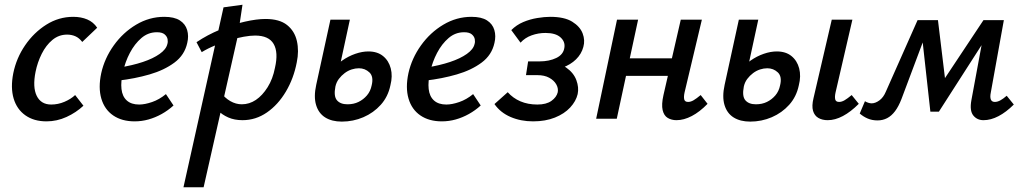

<svg xmlns="http://www.w3.org/2000/svg" viewBox="-20 -501 4322 810"><path d="M176 11Q123 11 87 -14.5Q51 -40 37.5 -85.5Q24 -131 36 -192Q49 -256 86 -310Q123 -364 175.5 -397Q228 -430 289 -430Q322 -430 348 -419Q374 -408 390 -384L327 -324Q314 -341 298 -348Q282 -355 263 -355Q228 -355 201 -332.5Q174 -310 156 -274Q138 -238 130 -198Q117 -133 135 -96.5Q153 -60 196 -60Q225 -60 252 -71.5Q279 -83 297 -100L332 -55Q301 -26 260.5 -7.5Q220 11 176 11Z M548 11Q494 11 457.5 -14Q421 -39 407.5 -85Q394 -131 407 -192Q421 -255 460 -309.5Q499 -364 554.5 -397Q610 -430 673 -430Q715 -430 738.5 -415Q762 -400 769.5 -374.5Q777 -349 770 -320Q759 -269 716 -237Q673 -205 611 -187Q549 -169 479 -161L483 -216Q539 -225 582.5 -239.5Q626 -254 653.5 -273.5Q681 -293 686 -315Q689 -324 687 -335.5Q685 -347 674.5 -356Q664 -365 642 -365Q605 -365 576.5 -340.5Q548 -316 528 -278Q508 -240 499 -198Q489 -157 492.5 -125.5Q496 -94 515 -77Q534 -60 567 -60Q591 -60 621.5 -70.5Q652 -81 680 -104L712 -56Q689 -35 662 -20Q635 -5 606.5 3Q578 11 548 11Z M754 289 923 -470 1003 -481 983 -348 839 289ZM1003 6Q969 6 943 -5.5Q917 -17 899.5 -35Q882 -53 874 -73L909 -114Q928 -88 951.5 -74.5Q975 -61 1000 -61Q1032 -61 1059.5 -79.5Q1087 -98 1109 -133Q1131 -168 1140 -215Q1155 -280 1134.5 -315.5Q1114 -351 1056 -351Q1036 -351 1008 -346Q980 -341 949.5 -331.5Q919 -322 888 -309.5Q857 -297 831 -281L809 -323Q855 -354 908.5 -376Q962 -398 1012.5 -409.5Q1063 -421 1100 -421Q1159 -421 1191 -395.5Q1223 -370 1232.5 -328Q1242 -286 1232 -238Q1219 -170 1186 -114.5Q1153 -59 1106 -26.5Q1059 6 1003 6Z M1422 12Q1380 12 1352 -5.5Q1324 -23 1313.5 -58Q1303 -93 1314 -143L1374 -418H1456L1395 -136Q1387 -95 1401.5 -78Q1416 -61 1446 -61Q1472 -61 1492.5 -71Q1513 -81 1528 -98.5Q1543 -116 1548 -141Q1557 -178 1538.5 -195.5Q1520 -213 1494 -213Q1479 -213 1463.5 -208Q1448 -203 1434 -192.5Q1420 -182 1409.5 -168Q1399 -154 1395 -136H1342Q1354 -171 1375.5 -199Q1397 -227 1423.5 -245.5Q1450 -264 1479 -274Q1508 -284 1534 -284Q1572 -284 1596 -264.5Q1620 -245 1628.5 -212.5Q1637 -180 1627 -141Q1617 -93 1586.5 -59Q1556 -25 1513 -6.5Q1470 12 1422 12Z M1844 11Q1790 11 1753.5 -14Q1717 -39 1703.5 -85Q1690 -131 1703 -192Q1717 -255 1756 -309.5Q1795 -364 1850.5 -397Q1906 -430 1969 -430Q2011 -430 2034.5 -415Q2058 -400 2065.5 -374.5Q2073 -349 2066 -320Q2055 -269 2012 -237Q1969 -205 1907 -187Q1845 -169 1775 -161L1779 -216Q1835 -225 1878.5 -239.5Q1922 -254 1949.5 -273.5Q1977 -293 1982 -315Q1985 -324 1983 -335.5Q1981 -347 1970.5 -356Q1960 -365 1938 -365Q1901 -365 1872.5 -340.5Q1844 -316 1824 -278Q1804 -240 1795 -198Q1785 -157 1788.5 -125.5Q1792 -94 1811 -77Q1830 -60 1863 -60Q1887 -60 1917.5 -70.5Q1948 -81 1976 -104L2008 -56Q1985 -35 1958 -20Q1931 -5 1902.5 3Q1874 11 1844 11Z M2229 11Q2177 11 2134 -7.5Q2091 -26 2066 -62L2122 -112Q2144 -87 2175.5 -73.5Q2207 -60 2247 -60Q2285 -60 2306.5 -75.5Q2328 -91 2333 -112Q2336 -129 2326.5 -145.5Q2317 -162 2297 -173Q2277 -184 2247 -184H2199L2208 -242H2256Q2297 -242 2327 -256.5Q2357 -271 2361 -300Q2365 -325 2344.5 -343.5Q2324 -362 2281 -362Q2251 -362 2223 -352Q2195 -342 2176 -321L2137 -374Q2159 -396 2187.5 -408Q2216 -420 2246.5 -425Q2277 -430 2301 -430Q2361 -430 2394 -409.5Q2427 -389 2438 -360Q2449 -331 2441 -303Q2433 -273 2410 -250.5Q2387 -228 2352.5 -215.5Q2318 -203 2278 -203L2282 -238Q2337 -238 2368.5 -216Q2400 -194 2411.5 -163Q2423 -132 2417 -104Q2410 -74 2385.5 -47.5Q2361 -21 2321 -5Q2281 11 2229 11Z M2834 6Q2813 6 2797 -3.5Q2781 -13 2775.5 -36.5Q2770 -60 2779 -100L2852 -418H2941L2868 -111Q2864 -93 2866.5 -82Q2869 -71 2883 -71Q2894 -71 2906 -78Q2918 -85 2936 -100L2965 -63Q2932 -29 2898.5 -11.5Q2865 6 2834 6ZM2495 0 2583 -418H2672L2582 0ZM2573 -181 2589 -255H2862L2846 -181Z M3145 12Q3103 12 3075 -5.5Q3047 -23 3036.5 -58Q3026 -93 3037 -143L3097 -418H3179L3118 -136Q3110 -95 3124.5 -78Q3139 -61 3169 -61Q3195 -61 3215.5 -71Q3236 -81 3251 -98.5Q3266 -116 3271 -141Q3280 -178 3261.5 -195.5Q3243 -213 3217 -213Q3202 -213 3186.5 -208Q3171 -203 3157 -192.5Q3143 -182 3132.5 -168Q3122 -154 3118 -136H3065Q3077 -171 3098.5 -199Q3120 -227 3146.5 -245.5Q3173 -264 3202 -274Q3231 -284 3257 -284Q3295 -284 3319 -264.5Q3343 -245 3351.5 -212.5Q3360 -180 3350 -141Q3340 -93 3309.5 -59Q3279 -25 3236 -6.5Q3193 12 3145 12ZM3472 6Q3449 6 3432.5 -3.5Q3416 -13 3410 -33.5Q3404 -54 3412 -87L3489 -418H3576L3505 -111Q3501 -93 3503.5 -82Q3506 -71 3520 -71Q3531 -71 3543 -78Q3555 -85 3573 -100L3603 -63Q3569 -29 3536 -11.5Q3503 6 3472 6Z M4129 6Q4102 6 4086 -14Q4070 -34 4078 -78L4132 -370L4172 -390L3941 -30H3905L3868 -364L3891 -416H3937L3971 -135L3943 -136L4129 -416H4215L4160 -111Q4156 -92 4160 -81.5Q4164 -71 4177 -71Q4188 -71 4200 -77.5Q4212 -84 4227 -97L4257 -60Q4225 -28 4192.5 -11Q4160 6 4129 6ZM3682 7Q3659 7 3640.5 -1Q3622 -9 3607 -22L3629 -74Q3635 -70 3643 -67.5Q3651 -65 3657 -65Q3673 -65 3690 -77.5Q3707 -90 3717 -114L3851 -416H3908L3783 -83Q3771 -52 3756 -32Q3741 -12 3722.5 -2.5Q3704 7 3682 7Z"/></svg>

Font: Ysabeau Office SemiBold
Style: Italic
Weight: 600
Italic angle: -12°
Designer: Christian Thalmann (Catharsis Fonts)
Version: Version 2.001;gftools[0.9.30]; featfreeze: tnum,lnum,ss02